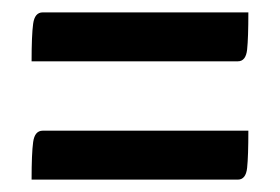

<svg xmlns="http://www.w3.org/2000/svg" viewBox="-20 -437 452 310"><path d="M31 -338Q31 -380 33.5 -398.5Q36 -417 49 -417H381Q381 -376 379 -357Q377 -338 364 -338ZM31 -147Q31 -189 33.5 -207.5Q36 -226 49 -226H381Q381 -185 379 -166Q377 -147 364 -147Z"/></svg>

Font: Yanone Kaffeesatz ExtraLight Medium
Style: Regular
Weight: 500
Version: Version 2.003